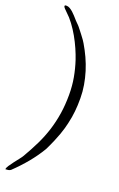

<svg xmlns="http://www.w3.org/2000/svg" viewBox="-172 -764 616 994"><g transform="rotate(20 136.0 -267.0)"><path d="M180.7 -289.6Q180.7 -339.4 172.6 -383.8Q164.6 -428.2 150.4 -471.2Q141.6 -497.6 128.4 -527.6Q115.2 -557.6 98.6 -586.9Q82 -616.2 62.7 -642.1Q43.5 -668 22.9 -686.5Q16.1 -693.4 8.5 -700.9Q1 -708.5 1 -713.9Q1 -717.8 4.4 -718.3Q7.8 -718.8 10.3 -718.8Q20 -718.8 29.3 -713.4Q38.6 -708 47.1 -700.4Q55.7 -692.9 63 -684.6Q70.3 -676.3 76.2 -669.9Q77.1 -668.5 81.1 -664.3Q85 -660.2 89.8 -655.3Q94.7 -650.4 99.1 -646Q103.5 -641.6 105 -639.6Q109.9 -633.8 117.9 -623.5Q126 -613.3 134.3 -602.3Q142.6 -591.3 149.7 -581.5Q156.7 -571.8 159.7 -565.9Q177.7 -535.6 192.9 -502.7Q208 -469.7 218.8 -435.1Q229.5 -400.4 235.6 -364.5Q241.7 -328.6 241.7 -292.5Q241.7 -272.5 241 -255.1Q240.2 -237.8 238.5 -220.7Q236.8 -203.6 233.9 -186.5Q231 -169.4 226.6 -150.4Q223.1 -135.7 218.8 -119.9Q214.4 -104 207.5 -84.7Q200.7 -65.4 190.4 -41.3Q180.2 -17.1 165 14.2Q138.2 59.1 104.7 99.6Q71.3 140.1 31.2 178.2Q24.9 182.6 17.6 183.8Q10.3 185.1 2.4 185.1Q2.4 177.2 11 164.3Q19.5 151.4 30.5 137Q41.5 122.6 52.2 109.1Q63 95.7 67.9 86.9Q94.7 41 116 -2.9Q137.2 -46.9 151.4 -91.8Q165.5 -136.7 173.1 -185.3Q180.7 -233.9 180.7 -289.6Z"/></g></svg>

Font: IM FELL French Canon
Style: Italic
Weight: 400
Italic angle: -17°
Designer: Igino Marini
Foundry: Igino Marini
Version: 3.00